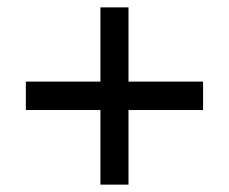

<svg xmlns="http://www.w3.org/2000/svg" viewBox="-20 -536 620 520"><path d="M252 -36V-238H50V-315H252V-516H328V-315H530V-238H328V-36Z"/></svg>

Font: Sometype Mono Medium
Style: Regular
Weight: 500
Monospace: yes
Designer: Ryoichi Tsunekawa
Foundry: Dharma Type
Version: Version 1.000; ttfautohint (v1.8.3)